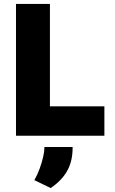

<svg xmlns="http://www.w3.org/2000/svg" viewBox="-20 -688 584 973"><path d="M61 0V-668H233V-149H509V0ZM237 265 154 225Q170 197 181 166.5Q192 136 198.5 108Q205 80 205 61V57H348V61Q348 128 321 177Q294 226 237 265Z"/></svg>

Font: Gantari ExtraBold
Style: Regular
Weight: 800
Version: Version 1.000